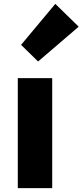

<svg xmlns="http://www.w3.org/2000/svg" viewBox="-20 -973 427 993"><path d="M72 0V-569H250V0ZM177 -655 89 -741 266 -953 387 -835Z"/></svg>

Font: Source Han Sans TC Heavy
Style: Regular
Weight: 900
Designer: Ryoko NISHIZUKA Ë•øÂ°öÊ∂ºÂ≠ê (kana, bopomofo & ideographs); Paul D. Hunt (Latin, Greek & Cyrillic); Sandoll Communicatio
Foundry: Adobe
Version: Version 2.004;hotconv 1.0.118;makeotfexe 2.5.65603